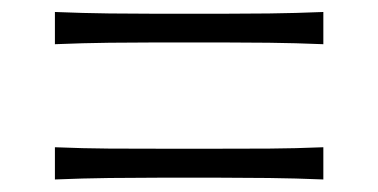

<svg xmlns="http://www.w3.org/2000/svg" viewBox="-20 -461 618 314"><path d="M69.8 -388.7V-441.4Q115.7 -439.5 158.9 -439Q202.1 -438.5 239.3 -438.5H339.4Q377 -438.5 419.9 -439Q462.9 -439.5 508.8 -441.4V-388.7Q462.9 -390.6 419.9 -391.1Q377 -391.6 339.4 -391.6H239.3Q202.1 -391.6 158.9 -391.1Q115.7 -390.6 69.8 -388.7ZM69.8 -167.5V-220.2Q115.7 -218.3 158.9 -218Q202.1 -217.8 239.3 -217.8H339.4Q377 -217.8 419.9 -218Q462.9 -218.3 508.8 -220.2V-167.5Q462.9 -169.4 419.9 -169.9Q377 -170.4 339.4 -170.4H239.3Q202.1 -170.4 158.9 -169.9Q115.7 -169.4 69.8 -167.5Z"/></svg>

Font: Pinar DS1-Light
Style: Regular
Weight: 300
Designer: Amin Abedi
Version: Version 2.000